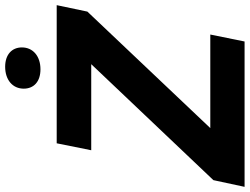

<svg xmlns="http://www.w3.org/2000/svg" viewBox="-158 -837 969 745"><g transform="rotate(-90 326.5 -464.5)"><path d="M-26 0H538L565 -133H202L654 -610L679 -729H143L116 -595H450L0 -121ZM430 -792C481 -792 515 -821 515 -864C515 -903 487 -929 440 -929C389 -929 355 -900 355 -857C355 -818 382 -792 430 -792Z"/></g></svg>

Font: Mona Sans
Style: Bold Italic
Weight: 700
Italic angle: -11.7°
Designer: Deni Anggara
Foundry: GitHub
Version: Version 2.000;Glyphs 3.2.3 (3260)